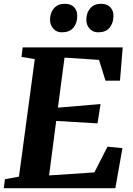

<svg xmlns="http://www.w3.org/2000/svg" viewBox="-28 -993 702 1013"><path d="M-8 0 -2 -47.5 72 -61 155.5 -681 85.5 -693 91.5 -743H619.5L605 -567.5H528.5L494.5 -677L312.5 -689L277.5 -425L502.5 -444L486.5 -342L268.5 -355L231 -67.5L470 -83.5L539 -219L618 -211.5L580.5 0ZM298 -822.5Q270.5 -822.5 253 -842Q235.5 -861.5 236 -891Q237 -928.5 258 -950.8Q279 -973 313.5 -973Q347 -973 363.8 -954.2Q380.5 -935.5 379.5 -908Q379 -870 358.8 -846.2Q338.5 -822.5 298 -822.5ZM489.5 -822.5Q462 -822.5 444.5 -842Q427 -861.5 427.5 -891Q428.5 -928.5 449.5 -950.8Q470.5 -973 505 -973Q537.5 -973 554.5 -954.2Q571.5 -935.5 570.5 -908Q570 -870 549.8 -846.2Q529.5 -822.5 489.5 -822.5Z"/></svg>

Font: Merriweather 24pt ExtraBold
Style: Italic
Weight: 800
Italic angle: -7.8°
Version: Version 2.101